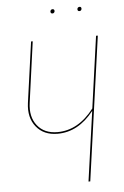

<svg xmlns="http://www.w3.org/2000/svg" viewBox="-57 -864 586 904"><g transform="rotate(-5 236.5 -411.5)"><path d="M224.6 -803.2Q215.3 -803.2 215.3 -812.5Q215.3 -816.9 218.3 -820.1Q221.2 -823.2 225.6 -823.2Q234.9 -823.2 234.9 -814Q234.9 -809.6 231.9 -806.4Q229 -803.2 224.6 -803.2ZM352.1 -803.2Q342.8 -803.2 342.8 -812.5Q342.8 -816.9 345.9 -820.1Q349.1 -823.2 353.5 -823.2Q362.3 -823.2 362.3 -814Q362.3 -809.6 359.4 -806.4Q356.4 -803.2 352.1 -803.2ZM419.4 -680.7H427.7L332.5 0H324.2L370.6 -330.1Q297.4 -236.8 199.2 -236.8Q133.8 -236.8 98.4 -280.8Q63 -324.7 72.3 -393.6L112.3 -680.7H120.1L80.6 -393.6Q71.3 -327.6 104.2 -286.1Q137.2 -244.6 199.2 -244.6Q297.9 -244.6 372.1 -341.3Z"/></g></svg>

Font: Fira Sans Compressed Eight
Style: Italic
Weight: 100
Width: 3
Italic angle: -8°
Designer: Carrois Corporate & Edenspiekermann AG
Foundry: Carrois Corporate GbR & Edenspiekermann AG
Version: Version 4.203;PS 004.203;hotconv 1.0.88;makeotf.lib2.5.64775